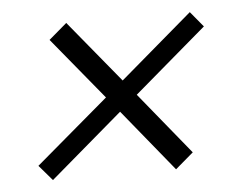

<svg xmlns="http://www.w3.org/2000/svg" viewBox="-36 -482 544 435"><g transform="rotate(-5 236.0 -264.0)"><path d="M274 -264 389 -123 348 -88 233 -229 68 -88 38 -123 204 -264 88 -405 129 -440 245 -299 410 -440 439 -405Z"/></g></svg>

Font: Chakra Petch Light
Style: Italic
Weight: 300
Italic angle: -10°
Designer: Katatrad Aksorn Co.,Ltd.
Foundry: Cadson Demak Co.,Ltd.
Version: Version 1.000; ttfautohint (v1.6)